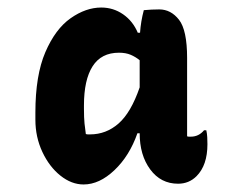

<svg xmlns="http://www.w3.org/2000/svg" viewBox="-20 -780 640 510"><path d="M202 -290Q170 -290 140.5 -313.5Q111 -337 92.5 -376.5Q74 -416 74 -462V-481Q74 -580 100.5 -641.5Q127 -703 167.5 -731.5Q208 -760 249 -760Q281 -760 307 -742Q333 -724 346 -693H352Q354 -723 362 -753Q373 -754 382.5 -754.5Q392 -755 403 -755Q434 -755 455.5 -727.5Q477 -700 477 -626V-418Q479 -417 482 -417Q485 -417 487 -417Q508 -417 522 -434H528Q530 -425 530.5 -415.5Q531 -406 531 -397Q531 -341 502 -312Q482 -292 453 -292Q407 -292 379 -330Q351 -368 351 -426H345Q324 -366 284 -328Q244 -290 202 -290ZM208 -424Q211 -423 214 -423Q217 -423 219 -423Q262 -423 295 -452Q328 -481 351 -548V-620Q340 -629 327 -634.5Q314 -640 296 -640Q249 -640 226 -604Q203 -568 203 -500V-491Q203 -467 204.5 -452Q206 -437 208 -424Z"/></svg>

Font: Recursive Mn Csl St XBd
Style: Regular
Weight: 800
Monospace: yes
Version: Version 1.079;hotconv 1.0.112;makeotfexe 2.5.65598; ttfautoh